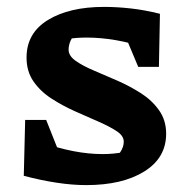

<svg xmlns="http://www.w3.org/2000/svg" viewBox="-20 -530 545 557"><path d="M230 7Q190 7 144 0Q98 -7 49 -20L104 -116Q149 -100 193 -91.5Q237 -83 278 -83Q294 -83 309.5 -84.5Q325 -86 341 -89L304 -62Q320 -75 329.5 -89.5Q339 -104 339 -119Q339 -136 318.5 -149.5Q298 -163 266 -177Q234 -191 198 -207Q162 -223 129.5 -244Q97 -265 77 -294Q57 -323 57 -363Q57 -434 119 -472Q181 -510 282 -510Q319 -510 359.5 -505.5Q400 -501 444 -490L407 -390Q360 -406 316 -413.5Q272 -421 232 -421Q217 -421 202.5 -420Q188 -419 172 -417L207 -437Q191 -426 185 -412.5Q179 -399 179 -386Q179 -368 199.5 -353.5Q220 -339 252 -325.5Q284 -312 320.5 -296Q357 -280 389 -259.5Q421 -239 441.5 -210Q462 -181 462 -142Q462 -72 398.5 -32.5Q335 7 230 7ZM49 -20 53 -182H114L178 -21ZM381 -336 316 -491 444 -490 441 -336Z"/></svg>

Font: Piazzolla Thin ExtraBold
Style: Regular
Weight: 800
Version: Version 2.005